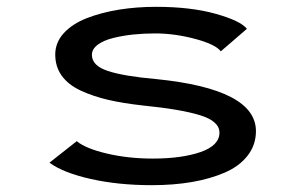

<svg xmlns="http://www.w3.org/2000/svg" viewBox="-20 -532 890 563"><path d="M425 11Q327 11 246 -7.2Q165 -25.5 125 -55L205 -118Q232 -96 294.5 -81.5Q357 -67 427.5 -67Q513 -67 568.2 -86.2Q623.5 -105.5 623.5 -143Q623.5 -176.5 567 -194Q510.5 -211.5 400.5 -222.5Q341.5 -229 297.2 -239.2Q253 -249.5 216.5 -266.5Q180 -283.5 161 -310Q142 -336.5 142 -372Q142 -407.5 167.2 -435Q192.5 -462.5 235.2 -479Q278 -495.5 329.5 -503.8Q381 -512 437.5 -512Q539.5 -512 612.5 -491.5Q685.5 -471 704 -447.5L627.5 -381.5Q612 -402 552 -418Q492 -434 435 -434Q402 -434 370.8 -430.8Q339.5 -427.5 311.5 -420.5Q283.5 -413.5 266.5 -400.8Q249.5 -388 249.5 -371Q249.5 -339.5 296 -324Q342.5 -308.5 439 -300Q730.5 -270.5 730.5 -147.5Q730.5 -107 706.2 -75.8Q682 -44.5 639.2 -26Q596.5 -7.5 542.5 1.8Q488.5 11 425 11Z"/></svg>

Font: League Mono Wide
Style: Regular
Weight: 400
Width: 8
Designer: Tyler Finck
Foundry: The League of Moveable Type / Tyler Finck
Version: Version 2.210